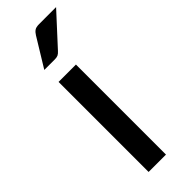

<svg xmlns="http://www.w3.org/2000/svg" viewBox="-244 -746 766 766"><g transform="rotate(-45 138.5 -363.0)"><path d="M171 -508V0H73V-508ZM277 -726 158.5 -597Q151 -588.5 144 -585.2Q137 -582 125.5 -582H66.5L140.5 -703Q147.5 -714.5 155.8 -720.2Q164 -726 181.5 -726Z"/></g></svg>

Font: LatoLatin Medium
Style: Regular
Weight: 500
Designer: Lukasz Dziedzic with Adam Twardoch and Botio Nikoltchev
Foundry: tyPoland Lukasz Dziedzic
Version: Version 2.015; 2015-08-06; http://www.latofonts.com/